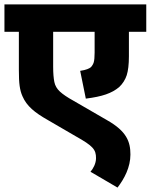

<svg xmlns="http://www.w3.org/2000/svg" viewBox="-20 -642 678 864"><path d="M638.2 -622.1H0V-499H64.9V-327.1C64.9 -296.4 65.9 -272.5 68.4 -255.4C70.8 -238.3 74.7 -223.1 81.1 -209C100.1 -164.6 136.2 -135.3 194.8 -102.1L320.8 -28.8C399.4 15.1 412.1 31.2 412.1 69.8C412.1 93.8 398.9 117.7 387.2 130.9L508.8 202.1C540 161.6 566.9 110.4 566.9 53.2C566.9 -4.4 549.8 -51.3 461.9 -101.1L310.1 -189C282.7 -204.1 262.7 -217.8 249.5 -230C236.3 -242.2 228 -256.3 224.6 -272.9C221.2 -289.6 219.2 -312.5 219.2 -341.8V-499H405.8V-404.8C405.8 -384.3 404.3 -370.1 401.9 -361.8C399.4 -353.5 395 -346.2 389.2 -339.8C381.8 -333.5 367.7 -327.1 340.8 -323.2L366.2 -198.2C440.4 -207.5 482.9 -222.2 516.1 -250C532.2 -265.1 543.5 -283.2 550.3 -303.7C556.6 -323.7 560.1 -352.1 560.1 -388.2V-499H638.2Z"/></svg>

Font: Noto Reveo Sans
Style: Regular
Weight: 800
Designer: Monotype Design Team
Foundry: Monotype Imaging Inc.
Version: Version 2.007